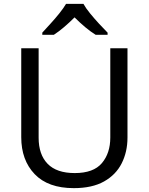

<svg xmlns="http://www.w3.org/2000/svg" viewBox="-20 -964 771 994"><path d="M640 -714V-252Q640 -178 610 -118.5Q580 -59 518.5 -24.5Q457 10 362 10Q229 10 159.5 -62.5Q90 -135 90 -254V-714H180V-251Q180 -164 226.5 -116Q273 -68 367 -68Q464 -68 507.5 -119.5Q551 -171 551 -252V-714ZM412 -944Q424 -922 446.5 -894.5Q469 -867 493.5 -840.5Q518 -814 537 -795V-784H475Q449 -800 421 -823.5Q393 -847 366 -874Q339 -847 312 -824Q285 -801 259 -784H199V-795Q217 -815 241 -841Q265 -867 287 -894.5Q309 -922 322 -944Z"/></svg>

Font: Noto IKEA Arabic
Style: Regular
Weight: 400
Designer: Monotype Design Team
Foundry: Monotype Imaging Inc.
Version: Version 1.200